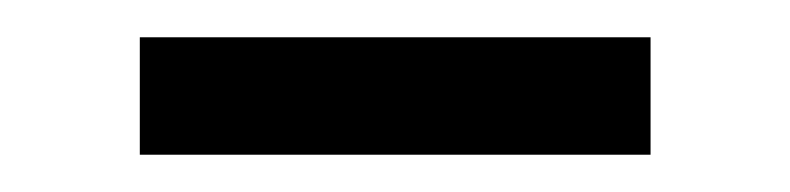

<svg xmlns="http://www.w3.org/2000/svg" viewBox="-20 -698 424 103"><path d="M55 -678H329V-615H55Z"/></svg>

Font: Hermeneus One
Style: Regular
Weight: 400
Designer: Rodrigo Fuenzalida, Pablo Impallari
Foundry: Pablo Impallari, Rodrigo Fuenzalida
Version: Version 1.002; ttfautohint (v0.93) -l 8 -r 50 -G 200 -x 14 -